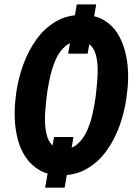

<svg xmlns="http://www.w3.org/2000/svg" viewBox="-20 -789 623 875"><path d="M418.5 -769 379.4 -544.4H290.5L330.1 -769ZM314.9 -164.6 274.4 66.4H185.5L226.1 -164.6ZM559.6 -371.6 555.7 -339.8Q547.4 -279.3 525.4 -217.3Q503.4 -155.3 466.3 -103Q429.2 -50.8 375.7 -19.8Q322.3 11.2 252.4 9.8Q196.8 8.3 158.9 -14.2Q121.1 -36.6 96.9 -72.8Q72.8 -108.9 61 -154.1Q49.3 -199.2 47.4 -247.1Q45.4 -294.9 50.8 -339.4L54.7 -371.1Q63.5 -431.6 85.7 -493.7Q107.9 -555.7 145 -607.9Q182.1 -660.2 235.4 -691.4Q288.6 -722.7 359.9 -721.2Q414.6 -719.7 452.9 -697.5Q491.2 -675.3 514.6 -638.2Q538.1 -601.1 549.8 -555.7Q561.5 -510.3 563.5 -462.9Q565.4 -415.5 559.6 -371.6ZM415 -341.8 418.9 -375Q420.4 -393.6 423.1 -421.4Q425.8 -449.2 425 -479.5Q424.3 -509.8 417.5 -536.6Q410.6 -563.5 394 -581.3Q377.4 -599.1 348.1 -600.6Q306.6 -602.5 278.8 -579.3Q251 -556.2 234.6 -519Q218.3 -481.9 209.2 -442.4Q200.2 -402.8 195.8 -372.1L191.4 -338.9Q189.9 -320.3 187 -292.2Q184.1 -264.2 185.1 -232.9Q186 -201.7 192.9 -174.6Q199.7 -147.5 216.1 -129.4Q232.4 -111.3 262.7 -109.9Q304.7 -107.9 332.3 -131.8Q359.9 -155.8 376.7 -193.6Q393.6 -231.4 402.1 -271.5Q410.6 -311.5 415 -341.8Z"/></svg>

Font: Roboto Condensed
Style: Bold Italic
Weight: 700
Italic angle: -12°
Designer: Christian Robertson
Foundry: Google
Version: Version 3.0